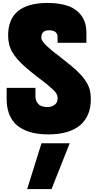

<svg xmlns="http://www.w3.org/2000/svg" viewBox="-20 -900 660 1300"><path d="M370 -610V-648Q370 -695 311 -695Q260 -695 260 -646Q260 -641 261 -635.5Q262 -630 268 -622Q274 -612 287 -598.5Q300 -585 320 -568Q330 -559 343.5 -548Q357 -537 374 -525Q429 -482 463 -454Q497 -426 528 -393Q551 -368 567 -340.5Q583 -313 589 -287Q595 -259 595 -229Q595 -113 521.5 -51.5Q448 10 307 10Q197 10 128 -29Q88 -51 66.5 -82.5Q45 -114 37 -143Q25 -183 25 -227V-305H220V-247Q220 -220 234 -203Q243 -191 250.5 -186.5Q258 -182 271 -179Q277 -177 283.5 -176Q290 -175 297 -175Q309 -175 319.5 -177Q330 -179 343 -186Q361 -196 367 -214Q370 -226 370 -234Q370 -244 367 -254Q364 -264 356 -275Q349 -284 331.5 -300Q314 -316 297 -330Q286 -339 273 -349Q260 -359 244 -371Q197 -407 159.5 -439Q122 -471 99 -498Q75 -526 61 -551Q47 -576 41 -604Q35 -631 35 -660Q35 -880 303 -880Q353 -880 396.5 -871.5Q440 -863 470 -847Q533 -812 555 -748Q565 -717 565 -675V-610ZM164 380 261 70H452L329 380Z"/></svg>

Font: Boldonse
Style: Regular
Weight: 400
Designer: Universitype Foundry
Foundry: Universitype Foundry
Version: Version 1.000; ttfautohint (v1.8.4.7-5d5b)